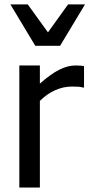

<svg xmlns="http://www.w3.org/2000/svg" viewBox="-20 -838 400 858"><path d="M284.2 -818.4 194.3 -693.4 104 -818.4H26.4L137.7 -633.3H248.5L359.9 -818.4ZM355.5 -542.5C345.2 -544.4 335.9 -545.4 318.4 -545.4C271 -545.4 224.1 -522.5 158.2 -464.4V-545.4H66.4V0H158.2V-387.2C201.2 -429.7 251 -451.2 301.3 -451.2C325.2 -451.2 337.4 -450.7 350.6 -446.8H355.5Z"/></svg>

Font: SG Kara SemiBold
Style: Regular
Weight: 400
Designer: Damoon Khanjanzadeh
Version: Version 1.000